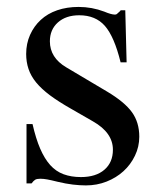

<svg xmlns="http://www.w3.org/2000/svg" viewBox="-20 -532 474 562"><path d="M333 -349.6Q314.5 -424.8 287.1 -456.1Q259.8 -487.3 211.9 -487.3Q172.9 -487.3 149.4 -466.3Q126 -445.3 126 -411.1Q126 -363.3 173.8 -335L293.9 -263.7Q344.7 -233.4 366.2 -203.6Q387.7 -173.8 387.7 -131.8Q387.7 -102.5 375 -76.2Q362.3 -49.8 341.3 -30.8Q320.3 -11.7 292 -0.5Q263.7 10.7 231.4 10.7Q213.9 10.7 193.4 8.3Q172.9 5.9 148.4 0Q128.9 -4.9 118.2 -6.8Q107.4 -8.8 97.7 -8.8Q87.9 -8.8 83 -5.9Q78.1 -2.9 72.3 4.9H57.6V-168.9H75.2Q85 -126 97.7 -96.7Q110.4 -67.4 127 -48.8Q143.6 -30.3 166 -22Q188.5 -13.7 216.8 -13.7Q260.7 -13.7 285.6 -35.2Q310.5 -56.6 310.5 -93.8Q310.5 -143.6 252 -176.8L187.5 -213.9Q151.4 -234.4 126.5 -252.9Q101.6 -271.5 85.9 -290.5Q70.3 -309.6 63.5 -330.1Q56.6 -350.6 56.6 -374Q56.6 -404.3 67.9 -429.7Q79.1 -455.1 99.1 -473.6Q119.1 -492.2 147.5 -502Q175.8 -511.7 210 -511.7Q249 -511.7 285.2 -498Q305.7 -489.3 316.4 -489.3Q320.3 -489.3 322.3 -491.2Q324.2 -493.2 332 -500L333 -502H346.7L350.6 -349.6Z"/></svg>

Font: Jomolhari
Style: Regular
Weight: 400
Designer: Christopher J. Fynn
Foundry: Christopher  J.  Fynn (Karma Drubgy¸ Tenzin).
Version: Version alpha 0.003c 2006